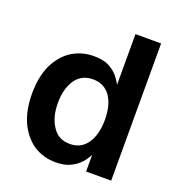

<svg xmlns="http://www.w3.org/2000/svg" viewBox="-134 -841 897 964"><g transform="rotate(20 315.0 -359.0)"><path d="M151 -21Q100 -56 70 -118Q40 -183 40 -272Q40 -363 70 -427Q102 -491 153 -523Q205 -555 269 -555Q319 -555 350 -539Q380 -523 400 -499Q417 -477 427 -458H426V-730H563V3H429V-83H427Q417 -62 399 -42Q379 -19 348 -4Q317 12 268 12Q204 12 151 -21ZM396 -146Q429 -194 429 -273Q429 -351 397 -398Q364 -444 304 -444Q243 -444 210 -396Q178 -347 178 -273Q178 -196 211 -148Q242 -99 304 -99Q364 -99 396 -146Z"/></g></svg>

Font: Sinter Bold
Style: Regular
Weight: 700
Foundry: Adobe & rsms
Version: Version 1.000